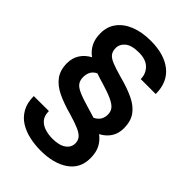

<svg xmlns="http://www.w3.org/2000/svg" viewBox="-272 -831 1169 1169"><g transform="rotate(45 312.5 -247.0)"><path d="M557.1 45.4Q557.1 132.8 489.3 179.9Q421.4 227.1 308.6 227.1Q259.8 227.1 212.6 216.8Q165.5 206.5 127.9 183.1Q90.3 159.7 67.9 119.9Q45.4 80.1 45.4 21.5L174.8 21Q174.8 62 194.8 84.5Q214.8 106.9 245.6 116Q276.4 125 308.6 125Q366.7 125 397.5 103Q428.2 81.1 428.2 46.4Q428.2 22.5 415 5.6Q401.9 -11.2 369.4 -25.9Q336.9 -40.5 279.3 -57.1Q207 -76.7 154.8 -101.8Q102.5 -127 74.5 -165.5Q46.4 -204.1 46.4 -263.2Q46.4 -308.1 68.1 -341.8Q89.8 -375.5 128.9 -396.5Q96.2 -420.4 78.9 -454.3Q61.5 -488.3 61.5 -537.1Q61.5 -592.8 92.3 -634Q123 -675.3 179.4 -698Q235.8 -720.7 311.5 -720.7Q428.2 -720.7 494.9 -667Q561.5 -613.3 561.5 -512.2H432.6Q432.6 -557.1 401.9 -588.1Q371.1 -619.1 311.5 -619.1Q248 -619.1 219.5 -595.2Q190.9 -571.3 190.9 -538.1Q190.9 -511.7 202.9 -494.6Q214.8 -477.5 246.8 -464.1Q278.8 -450.7 338.4 -434.1Q413.1 -414.6 465.3 -389.4Q517.6 -364.3 544.9 -325.9Q572.3 -287.6 572.3 -228Q572.3 -182.6 550.8 -149.4Q529.3 -116.2 490.2 -95.7Q522.9 -71.3 540 -37.6Q557.1 -3.9 557.1 45.4ZM324.7 -163.6Q343.8 -158.2 361.6 -152.8Q379.4 -147.5 395.5 -142.1Q444.3 -165 444.3 -217.8Q444.3 -243.2 430.7 -261Q417 -278.8 384 -294.4Q351.1 -310.1 293 -327.6Q273.9 -333 255.9 -338.6Q237.8 -344.2 221.7 -350.1Q197.8 -339.4 186.8 -319.3Q175.8 -299.3 175.8 -273.9Q175.8 -246.6 187.7 -228.5Q199.7 -210.4 231.9 -195.8Q264.2 -181.2 324.7 -163.6Z"/></g></svg>

Font: Vazirmatn UI SemiBold
Style: Regular
Weight: 600
Designer: Saber Rastikerdar
Foundry: Saber Rastikerdar
Version: Version 33.003